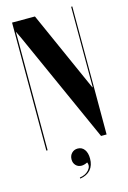

<svg xmlns="http://www.w3.org/2000/svg" viewBox="-132 -761 674 1013"><g transform="rotate(-15 204.5 -255.0)"><path d="M166 -699.2 361.8 -259.8H363.8V-699.2H370.1V0H339.8L67.9 -606L48.8 -646H47.9V0H41V-699.2ZM232.9 116.2Q214.8 125 200.2 125Q181.6 125 169.4 112.3Q157.2 99.6 157.2 80.1Q157.2 59.1 170.2 45.7Q183.1 32.2 203.1 32.2Q226.1 32.2 239.5 50.5Q252.9 68.8 252.9 100.1Q252.9 137.2 233.2 160.2Q213.4 183.1 175.8 189L174.8 183.1Q207 178.7 224.9 158.4Q242.7 138.2 232.9 116.2Z"/></g></svg>

Font: Moniqa Black Display
Style: Regular
Weight: 900
Designer: Rajesh Rajput
Foundry: Rajesh Rajput
Version: Version 1.000